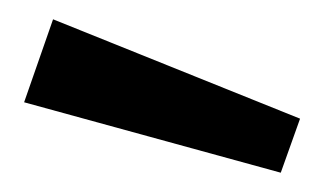

<svg xmlns="http://www.w3.org/2000/svg" viewBox="-20 -772 343 199"><path d="M291 -649 35 -752 5 -666 271 -593Z"/></svg>

Font: Morrison SemiBold
Style: Regular
Weight: 600
Designer: Pablo Impallari, Rodrigo Fuenzalida (Modified by Dan O. Williams)
Version: Version 0.030; ttfautohint (v1.8.1)